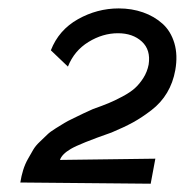

<svg xmlns="http://www.w3.org/2000/svg" viewBox="-20 -758 444 461"><path d="M102.1 -637.2Q121.1 -686 167.2 -711.9Q213.4 -737.8 265.1 -737.8Q296.4 -737.8 323.5 -728.3Q350.6 -718.8 370.4 -700.9Q390.1 -683.1 398.7 -654.3Q407.2 -625.5 400.9 -589.8Q395.5 -559.6 381.1 -535.4Q366.7 -511.2 343.5 -493.4Q320.3 -475.6 299.3 -464.1Q278.3 -452.6 248 -439.9Q171.4 -413.1 149.9 -400.4Q128.4 -387.7 124 -374L353 -377L341.8 -316.9L28.8 -319.8Q31.2 -335.4 35.6 -349.6Q40 -363.8 46.9 -376Q53.7 -388.2 59.6 -398.2Q65.4 -408.2 76.2 -418.2Q86.9 -428.2 93.5 -434.8Q100.1 -441.4 114 -450Q127.9 -458.5 134.5 -462.6Q141.1 -466.8 157.5 -474.6Q173.8 -482.4 179.7 -485.4Q185.5 -488.3 203.1 -496.1Q226.6 -504.4 240.7 -510.3Q254.9 -516.1 273.7 -526.1Q292.5 -536.1 303.7 -546.1Q314.9 -556.2 324.2 -570.8Q333.5 -585.4 336.9 -603Q342.3 -638.2 320.6 -658.2Q298.8 -678.2 263.2 -678.2Q226.6 -678.2 192.4 -657.2Q158.2 -636.2 143.1 -598.1Z"/></svg>

Font: Stilu
Style: Italic
Weight: 400
Italic angle: -10°
Designer: Genilson Lima Santos
Foundry: Genilson Lima Santos
Version: Version 1.200;PS 001.200;hotconv 1.0.88;makeotf.lib2.5.64775